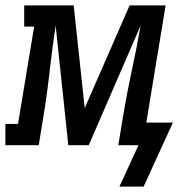

<svg xmlns="http://www.w3.org/2000/svg" viewBox="-48 -540 668 714"><path d="M396 154 467 0H392L409 -104Q423 -189 441.5 -274.5Q460 -360 475 -445L282 0H206L159 -445Q146 -360 136.5 -274.5Q127 -189 113 -104L96 0H-28V-79H19L79 -441H42V-520H226L267 -138L434 -520H568L496 -84H595L486 154Z"/></svg>

Font: Iosevka HT Medium Extended
Style: Italic
Weight: 500
Width: 7
Italic angle: -9°
Monospace: yes
Designer: Belleve Invis
Foundry: Belleve Invis
Version: Version 32.3.0; ttfautohint (v1.8.4)